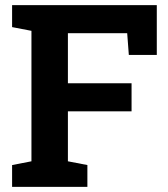

<svg xmlns="http://www.w3.org/2000/svg" viewBox="-20 -731 658 751"><path d="M321.8 -85.4V0H27.3V-85.4L103 -100.1V-610.4L27.3 -625V-710.9H593.3V-516.1H483.9L477.5 -601.1H245.6V-405.3H494.6V-295.4H245.6V-100.1Z"/></svg>

Font: Hanuman
Style: Bold
Weight: 700
Designer: Danh Hong
Version: Version 8.002; ttfautohint (v1.8.3)